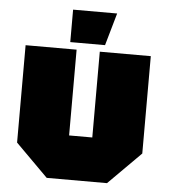

<svg xmlns="http://www.w3.org/2000/svg" viewBox="-52 -777 725 825"><g transform="rotate(5 310.0 -365.0)"><path d="M580 -560V-140L440 0H180L40 -140V-560H260V-190H360V-560ZM230 -590V-730H420L380 -590Z"/></g></svg>

Font: Tektur Black
Style: Regular
Weight: 900
Designer: Adam Jagosz
Foundry: Adam Jagosz
Version: Version 1.005;gftools[0.9.30]